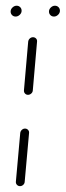

<svg xmlns="http://www.w3.org/2000/svg" viewBox="-20 -648 229 668"><path d="M49.6 -0.4Q43.3 -0.4 39.1 -4.8Q34.8 -9.3 35.2 -15.6L50.4 -185.2Q51.1 -191.5 55.9 -196.1Q60.7 -200.7 67 -200.7Q73.3 -200.7 77.6 -196.1Q81.9 -191.5 81.1 -185.2L65.9 -15.6Q65.6 -9.3 60.7 -4.8Q55.9 -0.4 49.6 -0.4ZM77.4 -318.1Q71.1 -318.1 67 -322.6Q63 -327 63.3 -333.3L78.1 -503.3Q78.9 -509.6 83.7 -514.1Q88.5 -518.5 94.8 -518.5Q101.1 -518.5 105.4 -514.1Q109.6 -509.6 108.9 -503.3L94.1 -333.3Q93.7 -327 88.7 -322.6Q83.7 -318.1 77.4 -318.1ZM150.4 -607.8Q150.4 -615.9 156.9 -622Q163.3 -628.1 171.1 -628.1Q178.5 -628.1 183.5 -623.1Q188.5 -618.1 188.5 -610.7Q188.5 -602.6 182 -596.5Q175.6 -590.4 167.8 -590.4Q160.4 -590.4 155.4 -595.4Q150.4 -600.4 150.4 -607.8ZM17 -607.8Q17 -615.9 23.5 -622Q30 -628.1 37.8 -628.1Q45.2 -628.1 50.2 -623.1Q55.2 -618.1 55.2 -610.7Q55.2 -602.6 48.7 -596.5Q42.2 -590.4 34.4 -590.4Q27 -590.4 22 -595.4Q17 -600.4 17 -607.8Z"/></svg>

Font: 26F Galaxy Sans Ultra Light
Style: Italic
Weight: 200
Italic angle: -5°
Designer: C₂₉H₂₅N₃O₅
Version: Version 1.200